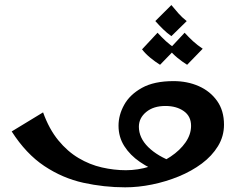

<svg xmlns="http://www.w3.org/2000/svg" viewBox="-20 -754 985 780"><path d="M488.5 7Q402.8 7 318.6 -11.5Q234.5 -30 160.1 -79.5Q85.8 -129 27.5 -220L155 -297.5Q179.5 -229.5 216.9 -184Q254.2 -138.5 299.4 -111.8Q344.5 -85 393.9 -73.8Q443.2 -62.5 491.5 -62.5Q540.5 -62.5 587.9 -77.4Q635.2 -92.2 673.2 -117.8Q711.2 -143.2 733.8 -175.6Q756.2 -208 756.2 -242.8Q756.2 -281.8 726.6 -302.6Q697 -323.5 651.8 -323.5Q603.5 -323.5 573.9 -299Q544.2 -274.5 544.2 -239.2Q544.2 -194 582.1 -156.5Q620 -119 687 -94.5L638.5 -49.5Q588.2 -69 548.4 -96.2Q508.5 -123.5 485 -160.4Q461.5 -197.2 461.5 -243.5Q461.5 -286.5 484.4 -328Q507.2 -369.5 556.5 -397Q605.8 -424.5 684.8 -424.5Q741.2 -424.5 787.6 -404Q834 -383.5 862 -344Q890 -304.5 890 -247.5Q890 -200.2 865.5 -160.2Q841 -120.2 799.8 -89.5Q758.5 -58.8 706.1 -37.2Q653.8 -15.8 597.6 -4.4Q541.5 7 488.5 7ZM676.2 -607.2Q657.5 -620.5 642 -635.8Q626.5 -651 611 -668.5L676.2 -733.5Q691.8 -714.8 705.2 -699.4Q718.8 -684 738.5 -668.2ZM630.2 -490.8Q609.8 -503.5 590.4 -519.5Q571 -535.5 557 -553.5L620 -621Q637 -602.5 654.2 -586.6Q671.5 -570.8 693.5 -556ZM740.2 -490.8Q719.8 -503.5 700.4 -519.5Q681 -535.5 667 -553.5L730 -621Q747 -602.5 764.2 -586.6Q781.5 -570.8 803.5 -556Z"/></svg>

Font: Marhey Light
Style: Regular
Weight: 300
Designer: Nur Syamsi & Bustanul Arifin
Foundry: Namelatype
Version: Version 1.000